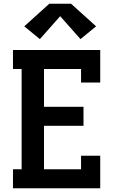

<svg xmlns="http://www.w3.org/2000/svg" viewBox="-20 -1001 640 1021"><path d="M49 0V-101H95V-634H49V-735H513V-562H411V-634H214V-433H424V-332H214V-101H411V-173H513V0ZM192 -793 109 -861 242 -981H358L491 -861L408 -793L300 -915Z"/></svg>

Font: Iosevka Curly Slab Extended
Style: Bold
Weight: 700
Width: 7
Monospace: yes
Designer: Belleve Invis
Foundry: Belleve Invis
Version: Version 11.1.0; ttfautohint (v1.8.3)